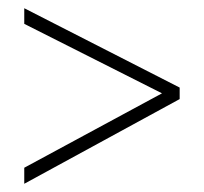

<svg xmlns="http://www.w3.org/2000/svg" viewBox="-20 -670 495 467"><path d="M39 -223 417 -429V-457L39 -650V-612L374 -443L39 -262Z"/></svg>

Font: Noto Sans Kannada UI Condensed ExtraLight
Style: Regular
Weight: 200
Width: 3
Designer: Jelle Bosma - Monotype Design Team
Foundry: Monotype Imaging Inc.
Version: Version 2.005